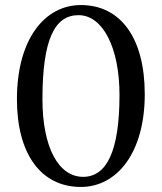

<svg xmlns="http://www.w3.org/2000/svg" viewBox="-20 -730 640 760"><path d="M300 10C443 10 553 -125 553 -357C553 -579 458 -710 300 -710C157 -710 47 -575 47 -337C47 -121 142 10 300 10ZM309 -30C211 -30 148 -148 148 -337C148 -576 197 -670 291 -670C386 -670 453 -543 453 -354C453 -129 401 -30 309 -30Z"/></svg>

Font: Hedvig Letters Serif 24pt
Style: Regular
Weight: 400
Designer: Alexander Örn & Tor Weibull
Foundry: Kanon Foundry
Version: Version 1.000